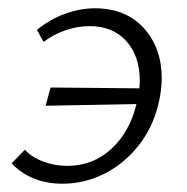

<svg xmlns="http://www.w3.org/2000/svg" viewBox="-20 -438 452 463"><path d="M370 -249Q370 -221 362 -187Q348 -129 313 -85.5Q278 -42 230.5 -18.5Q183 5 131 5Q55 5 8 -44L40 -77Q56 -59 84 -48.5Q112 -38 142 -38Q204 -38 248.5 -79Q293 -120 309 -187L90 -183L102 -227L316 -225Q317 -231 317 -244Q317 -303 284.5 -339Q252 -375 196 -375Q167 -375 138 -365Q109 -355 85 -337L69 -366Q101 -392 137.5 -405Q174 -418 209 -418Q283 -418 326.5 -370.5Q370 -323 370 -249Z"/></svg>

Font: Ysabeau Semilight
Style: Italic
Weight: 300
Italic angle: -12°
Designer: Christian Thalmann (Catharsis Fonts)
Version: Version 0.003